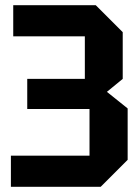

<svg xmlns="http://www.w3.org/2000/svg" viewBox="-20 -720 540 740"><path d="M368 0H22V-120H325V-300H85V-416H307V-580H31V-700H349L453 -596V-416L392 -366L472 -302V-104Z"/></svg>

Font: Tektur SemiCondensed SemiBold
Style: Regular
Weight: 600
Width: 4
Designer: Adam Jagosz
Foundry: Adam Jagosz
Version: Version 1.005;gftools[0.9.30]